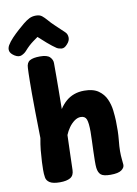

<svg xmlns="http://www.w3.org/2000/svg" viewBox="-149 -1159 887 1243"><g transform="rotate(-10 295.0 -537.5)"><path d="M67 -762Q68 -797 90 -809.5Q112 -822 157 -822Q204 -822 221.5 -804Q239 -786 239 -764Q239 -744 239 -724.5Q239 -705 239 -675.5Q239 -646 238.5 -595.5Q238 -545 237 -462Q256 -491 279.5 -511.5Q303 -532 333 -543Q363 -554 400 -554Q459 -554 493 -530Q527 -506 543 -470Q559 -434 563.5 -395Q568 -356 569 -326Q571 -254 566 -205Q561 -156 561 -128Q561 -98 563.5 -76Q566 -54 567 -38Q568 -19 547 -3.5Q526 12 475 12Q429 12 412 -2Q395 -16 391 -48Q389 -65 389.5 -94.5Q390 -124 391 -158.5Q392 -193 393.5 -226.5Q395 -260 395 -285Q395 -343 386 -366.5Q377 -390 348 -390Q327 -390 306.5 -375Q286 -360 270 -337.5Q254 -315 244 -290Q241 -226 240 -165.5Q239 -105 237 -61Q236 -25 212 -11Q188 3 144 3Q98 3 77 -10.5Q56 -24 53 -45Q49 -69 49.5 -95.5Q50 -122 51 -147Q53 -187 56.5 -223Q60 -259 68 -301Q66 -402 65 -474Q64 -546 64 -594.5Q64 -643 64.5 -675Q65 -707 65.5 -727Q66 -747 67 -762ZM74 -873Q62 -859 42 -850Q22 -841 -4 -857Q-29 -873 -33.5 -890.5Q-38 -908 -27 -928Q-14 -950 7.5 -972.5Q29 -995 52 -1015.5Q75 -1036 92 -1050Q114 -1068 133 -1077.5Q152 -1087 176 -1087Q202 -1087 216.5 -1075Q231 -1063 244 -1048Q264 -1024 288.5 -1001.5Q313 -979 346 -947Q360 -934 361 -911.5Q362 -889 342 -868Q323 -846 304 -848Q285 -850 272 -858Q248 -874 216 -901.5Q184 -929 163 -949Q146 -937 131 -926Q116 -915 102.5 -902.5Q89 -890 74 -873Z"/></g></svg>

Font: Playpen Sans ExtraBold
Style: Regular
Weight: 800
Designer: Laura Meseguer, Veronika Burian, José Scaglione
Foundry: TypeTogether
Version: Version 1.001